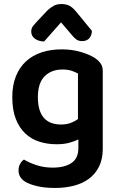

<svg xmlns="http://www.w3.org/2000/svg" viewBox="-20 -733 592 953"><path d="M369 -41Q349 -31 322.5 -24Q296 -17 261 -17Q216 -17 176 -29.5Q136 -42 106 -70Q76 -98 58.5 -142.5Q41 -187 41 -251Q41 -309 58.5 -353.5Q76 -398 108.5 -428Q141 -458 186 -473Q231 -488 286 -488Q338 -488 381.5 -475Q425 -462 451 -445Q469 -433 479.5 -418Q490 -403 490 -380V6Q490 57 471.5 94Q453 131 421 154.5Q389 178 346 189Q303 200 253 200Q201 200 162.5 190.5Q124 181 105 169Q72 148 72 113Q72 94 80 80Q88 66 99 59Q125 75 162 87Q199 99 241 99Q301 99 335 76Q369 53 369 2ZM367 -142V-368Q353 -376 334.5 -382Q316 -388 290 -388Q235 -388 201.5 -354.5Q168 -321 168 -251Q168 -213 176.5 -187Q185 -161 200.5 -145Q216 -129 237 -122Q258 -115 282 -115Q311 -115 331.5 -123Q352 -131 367 -142ZM283 -622Q258 -593 239 -572.5Q220 -552 199 -527Q170 -528 152.5 -541.5Q135 -555 135 -576Q135 -592 143.5 -603Q152 -614 168 -631L215 -681Q231 -696 247 -704.5Q263 -713 285 -713Q306 -713 322.5 -705.5Q339 -698 359 -674L436 -580Q436 -559 424 -544Q412 -529 387 -529Q370 -529 358.5 -537.5Q347 -546 336 -560Z"/></svg>

Font: Baloo 2 Latin SemiBold
Style: Regular
Weight: 400
Designer: Sarang Kulkarni and Ek Type
Foundry: Ek Type
Version: Version 1.001